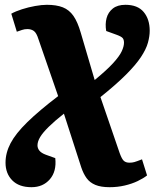

<svg xmlns="http://www.w3.org/2000/svg" viewBox="-20 -549 643 799"><path d="M111 230Q59 230 31 201.5Q3 173 3 128Q3 87 24 47Q45 7 93.5 -40.5Q142 -88 222 -149L140 -386Q132 -412 121 -420Q110 -428 94 -428Q82 -428 72 -424.5Q62 -421 50 -417L27 -492Q45 -502 71.5 -510.5Q98 -519 126 -524Q154 -529 175 -529Q215 -529 241.5 -518.5Q268 -508 285.5 -483Q303 -458 316 -413L374 -216Q424 -257 450.5 -286Q477 -315 486.5 -335.5Q496 -356 496 -371Q496 -384 490.5 -390.5Q485 -397 466 -404L422 -420Q417 -449 423.5 -473.5Q430 -498 449.5 -513.5Q469 -529 502 -529Q553 -529 578 -499Q603 -469 603 -421Q603 -398 595.5 -371Q588 -344 566.5 -311.5Q545 -279 504 -238Q463 -197 398 -145L478 88Q487 113 495.5 120.5Q504 128 519 128Q530 128 539 125.5Q548 123 571 114L592 181Q577 193 553 204.5Q529 216 499 223Q469 230 436 230Q400 230 377 220.5Q354 211 340.5 192.5Q327 174 318 147L246 -76Q208 -46 183 -21.5Q158 3 147 21.5Q136 40 136 56Q136 68 144 78Q152 88 171 95L210 109Q216 164 187.5 197Q159 230 111 230Z"/></svg>

Font: Literata ExtraBold
Style: Italic
Weight: 800
Italic angle: -2°
Designer: Latin by Veronika Burian and Jose Scaglione. Greek by Irene Vlachou. Cyrillic by Vera Evstafieva
Foundry: TypeTogether
Version: Version 3.002